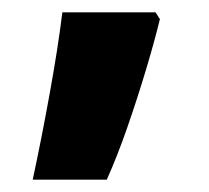

<svg xmlns="http://www.w3.org/2000/svg" viewBox="-20 -163 339 311"><path d="M33 128Q47 63 60.5 -11.5Q74 -86 81 -143H232L239 -132Q230 -95 216 -48.5Q202 -2 186 44Q170 90 153 128Z"/></svg>

Font: Noto Sans Gurmukhi UI ExtraBold
Style: Regular
Weight: 800
Designer: Jelle Bosma - Monotype Design Team
Foundry: Monotype Imaging Inc.
Version: Version 2.004; ttfautohint (v1.8.4.7-5d5b)